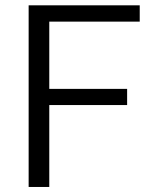

<svg xmlns="http://www.w3.org/2000/svg" viewBox="-20 -724 593 736"><path d="M467.3 -383.3H176.3H168.9V-390.6V-633.8V-641.1H176.3H515.6V-703.6H89.8V-7.3H168.9V-314V-321.3H176.3H467.3Z"/></svg>

Font: Shabnam FD Light
Style: Regular
Weight: 300
Foundry: DejaVu fonts team - Redesigned by Saber Rastikerdar - Based on Vazir font
Version: Version 5.00;October 20, 2019;FontCreator 12.0.0.2547 64-bit